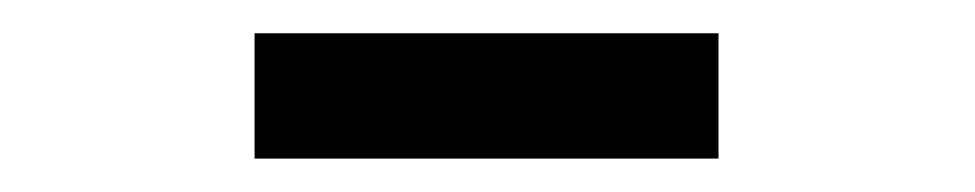

<svg xmlns="http://www.w3.org/2000/svg" viewBox="-20 -692 589 116"><path d="M133.8 -596.2V-671.9H414.1V-596.2Z"/></svg>

Font: SourceSansPro-Semibold
Style: Regular
Weight: 600
Designer: Paul D. Hunt
Foundry: Adobe Systems Incorporated
Version: Version 2.020;PS 2.0;hotconv 1.0.86;makeotf.lib2.5.63406